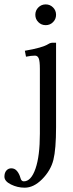

<svg xmlns="http://www.w3.org/2000/svg" viewBox="-59 -639 338 886"><path d="M117.9 -536.9Q104 -550.8 104 -570.8Q104 -590.8 117.9 -604.7Q131.8 -618.7 151.9 -618.7Q171.9 -618.7 185.8 -604.7Q199.7 -590.8 199.7 -570.8Q199.7 -550.8 185.8 -536.9Q171.9 -522.9 151.9 -522.9Q131.8 -522.9 117.9 -536.9ZM50.8 197.8Q84.5 197.8 104.7 139.6Q125 81.5 125 -22.5V-320.8Q125 -357.4 119.6 -369.9Q114.3 -382.3 102.5 -382.3Q85 -382.3 61 -377.4L55.7 -404.8Q136.7 -418.5 163.6 -435.5Q173.3 -441.9 184.6 -441.9H199.7V-52.7Q199.7 49.8 187.3 99.1Q174.8 148.4 134.8 188.5Q96.2 227.1 54.7 227.1Q21.5 227.1 -8.5 212.2Q-38.6 197.3 -38.6 176.3Q-38.6 158.2 -29.5 147.9Q-20.5 137.7 -6.8 137.7Q9.3 137.7 19.8 150.6Q30.3 163.6 35.2 181.6Q39.1 197.8 50.8 197.8Z"/></svg>

Font: Libertinage
Style: l
Weight: 400
Designer: OSP
Foundry: OSP
Version: Version 1.0; 2008; OFL relea